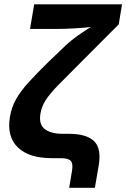

<svg xmlns="http://www.w3.org/2000/svg" viewBox="-20 -748 597 908"><path d="M307.1 140.1 320.8 58.1Q326.2 25.4 314.5 12.7Q302.7 0 266.6 0H225.6Q116.2 0 64 -51.3Q11.7 -102.5 26.9 -194.8Q34.2 -240.7 56.2 -279.3Q78.1 -317.9 115.7 -359.1Q153.3 -400.4 207.5 -453.6L289.1 -531.7Q315.9 -557.1 347.7 -579.6Q379.4 -602.1 409.7 -620.1Q372.6 -616.2 330.1 -613.8Q287.6 -611.3 256.3 -611.3H122.1L141.6 -727.5H557.1L541.5 -632.8L346.2 -437Q288.1 -379.4 251.5 -341.6Q214.8 -303.7 195.8 -273.9Q176.8 -244.1 171.4 -211.4Q162.6 -160.2 191.4 -137.7Q220.2 -115.2 275.9 -115.2H305.2Q387.7 -115.2 424.1 -81.3Q460.4 -47.4 446.8 34.7L428.7 140.1Z"/></svg>

Font: Inter
Style: Bold Italic
Weight: 700
Italic angle: -9.39999°
Designer: Rasmus Andersson
Foundry: rsms
Version: Version 4.001;git-9221beed3